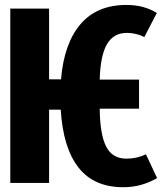

<svg xmlns="http://www.w3.org/2000/svg" viewBox="-20 -749 663 786"><path d="M623.1 -20Q593.8 -2.6 559 7.4Q524.1 17.4 484.6 17.4Q364.1 17.4 301 -63.6Q237.9 -144.6 228.7 -300H181V0H22.1V-713.8H181V-424.1H229.7Q242.1 -570.8 309.2 -649.7Q376.4 -728.7 497.4 -728.7Q534.9 -728.7 565.1 -720.5Q595.4 -712.3 622.1 -695.9L570.8 -597.4Q553.3 -606.2 534.4 -610.3Q515.4 -614.4 499.5 -614.4Q444.6 -614.4 417.7 -567.7Q390.8 -521 388.2 -423.1H549.2V-304.1H388.2Q389.2 -199.5 414.4 -149.5Q439.5 -99.5 497.4 -99.5Q541 -99.5 577.4 -117.4Z"/></svg>

Font: FiraCode Nerd Font
Style: Bold
Weight: 700
Designer: Carrois Corporate, Edenspiekermann AG, Nikita Prokopov
Foundry: Carrois Corporate, Edenspiekermann AG, Nikita Prokopov
Version: Version 6.002;Nerd Fonts 2.1.0